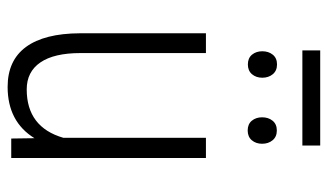

<svg xmlns="http://www.w3.org/2000/svg" viewBox="-204 -674 888 521"><g transform="rotate(90 240.5 -414.0)"><path d="M355.5 -63Q310.5 9.8 216.3 9.8Q144.5 9.8 107.9 -40Q71.3 -89.8 70.8 -186.5V-528.3H124.5V-188Q124.5 -116.2 149.9 -79.1Q175.3 -42 223.1 -42Q325.7 -42 354.5 -141.6V-528.3H409.2V0H356.4ZM119.6 -681.2Q119.6 -698.2 128.9 -709.7Q138.2 -721.2 155.3 -721.2Q172.4 -721.2 181.9 -709.7Q191.4 -698.2 191.4 -681.2Q191.4 -664.6 181.9 -653.3Q172.4 -642.1 155.3 -642.1Q138.2 -642.1 128.9 -653.3Q119.6 -664.6 119.6 -681.2ZM298.8 -680.7Q298.8 -697.8 308.1 -709.2Q317.4 -720.7 334.5 -720.7Q351.6 -720.7 361.1 -709.2Q370.6 -697.8 370.6 -680.7Q370.6 -664.1 361.1 -652.8Q351.6 -641.6 334.5 -641.6Q317.4 -641.6 308.1 -652.8Q298.8 -664.1 298.8 -680.7ZM375.5 -790H117.2V-838.4H375.5Z"/></g></svg>

Font: Roboto Condensed Light
Style: Regular
Weight: 300
Designer: Google
Version: Version 2.134; 2016